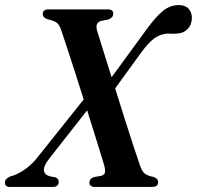

<svg xmlns="http://www.w3.org/2000/svg" viewBox="-46 -737 777 757"><path d="M337 -615.5Q343 -596 358.5 -545.8Q374 -495.5 394 -432.5L534 -624Q569.5 -672.5 597.5 -694.8Q625.5 -717 659 -717Q684.5 -717 697.5 -702.5Q710.5 -688 710.5 -667.5Q710.5 -640 694.2 -623Q678 -606 651.5 -604.5Q637.5 -603.5 627.2 -604.2Q617 -605 607 -604Q582.5 -600.5 561.2 -585Q540 -569.5 511.5 -531L408 -388.5Q426.5 -328.5 445.5 -269Q464.5 -209.5 480.2 -161.2Q496 -113 505 -87.5Q513 -62.5 524 -53.2Q535 -44 560.5 -39Q577.5 -32.5 577.5 -19.5Q577.5 0 554.5 0H328.5Q306.5 0 306.5 -18Q307 -32.5 325 -39L352 -43.5Q366 -47 368 -57.5Q370 -68 363 -91.5Q357 -111 338.8 -170.2Q320.5 -229.5 297.5 -302L150 -114Q125 -82.5 127.2 -64.8Q129.5 -47 152 -41.5L172 -38Q185.5 -33 185.5 -20.5Q185.5 0 162.5 0H-7.5Q-26.5 0 -26.5 -17.5Q-26.5 -32.5 -5.5 -41.5Q16 -46 45.2 -64.5Q74.5 -83 98.5 -112.5L284 -345Q265.5 -403.5 247.5 -459.5Q229.5 -515.5 215.2 -558.5Q201 -601.5 194.5 -620.5Q188 -640 177 -648Q166 -656 141.5 -661Q122.5 -668 122.5 -681.5Q122.5 -700 145.5 -700H379.5Q400.5 -700 400.5 -683Q400.5 -668 382.5 -660.5L355 -655Q327 -649 337 -615.5Z"/></svg>

Font: Fraunces 144pt S050 SemiBold
Style: Italic
Weight: 600
Italic angle: -16°
Version: Version 1.000; ttfautohint (v1.8.3)